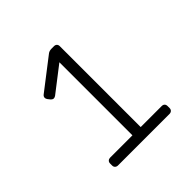

<svg xmlns="http://www.w3.org/2000/svg" viewBox="-175 -868 1037 1037"><g transform="rotate(-45 343.0 -350.0)"><path d="M139 -22V-37Q139 -48 145.5 -54Q152 -60 162 -60H332V-618L187 -506Q179 -501 173 -501Q164 -501 156 -510L145 -524Q140 -531 140 -538Q140 -548 149 -555L328 -693Q339 -700 354 -700H373Q383 -700 389 -694Q395 -688 395 -678V-60H555Q566 -60 572 -54Q578 -48 578 -37V-22Q578 -12 571.5 -6Q565 0 555 0H162Q152 0 145.5 -6Q139 -12 139 -22Z"/></g></svg>

Font: Hezaedrus Light
Style: Regular
Weight: 300
Designer: Hubert & Fischer
Foundry: Hubert & Fischer
Version: Version 1.10;September 3, 2019;FontCreator 11.5.0.2425 64-bi